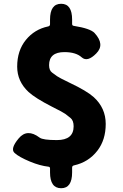

<svg xmlns="http://www.w3.org/2000/svg" viewBox="-20 -872 649 1017"><path d="M304 125Q245 125 245 41V20Q245 12 237 11Q192 6 139 -16Q81 -40 57 -62Q33 -84 79 -139Q124 -193 190 -143Q207 -130 281 -130Q370 -130 370 -203Q370 -234 353 -247.5Q336 -261 325.5 -269Q315 -277 255 -307Q167 -352 131 -385Q71 -441 71 -519Q71 -604 117 -660.5Q163 -717 235 -732Q245 -734 245 -744V-768Q245 -852 304 -852Q362 -852 362 -768V-745Q362 -736 371 -735Q459 -721 481 -697Q537 -636 490 -589Q443 -541 412.5 -568.5Q382 -596 321 -596Q240 -596 240 -527Q240 -499 256 -487.5Q272 -476 282 -468.5Q292 -461 348 -434Q439 -391 476 -358Q540 -300 540 -215.5Q540 -131 496 -74Q449 -13 372 4Q362 6 362 16V41Q362 125 304 125Z"/></svg>

Font: Resource Han Rounded TW Heavy
Style: Regular
Weight: 900
Designer: Cyano Hao (round all glyphs); Ryoko NISHIZUKA 西塚涼子 (kana, bopomofo & ideographs); Paul D. Hunt (Latin, Greek & Cyrillic)
Foundry: Cyano Hao
Version: 0.990